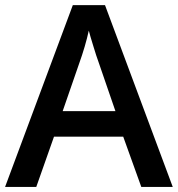

<svg xmlns="http://www.w3.org/2000/svg" viewBox="-20 -737 701 757"><path d="M661.1 0 394 -716.8H267.1L0 0H123L192.9 -198.2H465.8L537.1 0ZM227.1 -298.8 291.5 -484.9C308.6 -532.2 321.3 -576.2 330.1 -616.2C333.5 -603 339.4 -582.5 348.1 -554.7C356.4 -526.9 363.3 -506.3 368.2 -493.2L435.1 -298.8Z"/></svg>

Font: Samim Medium
Style: Regular
Weight: 500
Foundry: DejaVu fonts team - Redesigned by Saber Rastikerdar
Version: Version 4.0.5